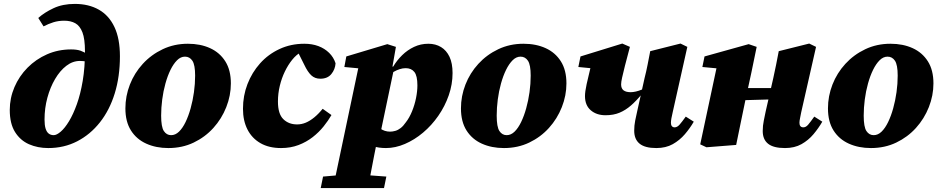

<svg xmlns="http://www.w3.org/2000/svg" viewBox="-20 -742 4827 983"><path d="M227 16Q173 16 128.5 -3.5Q84 -23 57 -66Q30 -109 30 -179Q30 -240 54 -296Q78 -352 121 -395.5Q164 -439 221 -464Q278 -489 344 -489Q373 -489 392 -482.5Q411 -476 425 -465L462 -462L449 -416Q438 -422 424 -426Q410 -430 389 -430Q352 -430 319.5 -405Q287 -380 262 -337.5Q237 -295 222.5 -241.5Q208 -188 208 -130Q208 -101 213.5 -83.5Q219 -66 229.5 -58Q240 -50 255 -50Q270 -50 291 -68Q312 -86 333.5 -121.5Q355 -157 373.5 -208.5Q392 -260 403.5 -328Q415 -396 415 -479Q415 -543 402 -576.5Q389 -610 365.5 -623Q342 -636 309 -636Q279 -636 253.5 -628Q228 -620 203 -607L176 -650Q207 -678 254 -700Q301 -722 363 -722Q434 -722 486 -692.5Q538 -663 566 -603.5Q594 -544 594 -454Q594 -350 567.5 -264Q541 -178 491.5 -115.5Q442 -53 375 -18.5Q308 16 227 16Z M842 16Q779 16 729 -6.5Q679 -29 650.5 -74Q622 -119 622 -187Q622 -250 645 -309Q668 -368 711 -415Q754 -462 813 -490Q872 -518 942 -518Q1006 -518 1055.5 -495.5Q1105 -473 1133.5 -428Q1162 -383 1162 -315Q1162 -253 1138.5 -193.5Q1115 -134 1072.5 -87Q1030 -40 971.5 -12Q913 16 842 16ZM856 -50Q878 -50 896.5 -68Q915 -86 930 -117Q945 -148 956 -187.5Q967 -227 973 -270Q979 -313 979 -355Q979 -410 965 -431Q951 -452 927 -452Q905 -452 886.5 -433.5Q868 -415 853 -384.5Q838 -354 827 -314.5Q816 -275 810.5 -232.5Q805 -190 805 -150Q805 -92 819 -71Q833 -50 856 -50Z M1419 16Q1357 16 1313.5 -9Q1270 -34 1247 -79Q1224 -124 1224 -185Q1224 -252 1247 -311.5Q1270 -371 1311.5 -417.5Q1353 -464 1411 -491Q1469 -518 1538 -518Q1578 -518 1610 -506Q1642 -494 1665 -471.5Q1688 -449 1698 -418Q1696 -387 1676.5 -363Q1657 -339 1620 -339Q1592 -339 1573.5 -356.5Q1555 -374 1538 -410L1500 -486H1554V-475H1521Q1497 -462 1476 -436Q1455 -410 1438.5 -376Q1422 -342 1412.5 -302.5Q1403 -263 1403 -222Q1403 -159 1430.5 -132Q1458 -105 1501 -105Q1524 -105 1545.5 -114Q1567 -123 1589 -141Q1611 -159 1632 -185L1677 -153Q1661 -125 1637 -95Q1613 -65 1581 -40Q1549 -15 1508.5 0.5Q1468 16 1419 16Z M1622 221 1634 162 1749 152H1822L1958 162L1946 221ZM1685 221 1820 -420 1882 -386 1743 -399 1753 -453 1963 -516 2007 -502 1987 -388 1996 -385 1924 -42 1913 -33Q1904 12 1895.5 54.5Q1887 97 1879.5 138Q1872 179 1864 221ZM1956 16Q1918 16 1888.5 6Q1859 -4 1832 -22L1878 -131Q1903 -101 1926 -84.5Q1949 -68 1977 -68Q1990 -68 2004 -72Q2018 -76 2031.5 -86.5Q2045 -97 2058 -116Q2076 -139 2089.5 -172Q2103 -205 2110 -240Q2117 -275 2117 -305Q2117 -354 2101.5 -373.5Q2086 -393 2057 -393Q2042 -393 2026.5 -388Q2011 -383 1997 -375Q1983 -367 1971 -358V-401H1993Q2012 -433 2039 -459.5Q2066 -486 2100 -502Q2134 -518 2173 -518Q2210 -518 2238 -501Q2266 -484 2281.5 -451Q2297 -418 2297 -368Q2297 -310 2277.5 -254Q2258 -198 2224 -149Q2190 -100 2146 -63Q2102 -26 2053 -5Q2004 16 1956 16Z M2560 16Q2497 16 2447 -6.5Q2397 -29 2368.5 -74Q2340 -119 2340 -187Q2340 -250 2363 -309Q2386 -368 2429 -415Q2472 -462 2531 -490Q2590 -518 2660 -518Q2724 -518 2773.5 -495.5Q2823 -473 2851.5 -428Q2880 -383 2880 -315Q2880 -253 2856.5 -193.5Q2833 -134 2790.5 -87Q2748 -40 2689.5 -12Q2631 16 2560 16ZM2574 -50Q2596 -50 2614.5 -68Q2633 -86 2648 -117Q2663 -148 2674 -187.5Q2685 -227 2691 -270Q2697 -313 2697 -355Q2697 -410 2683 -431Q2669 -452 2645 -452Q2623 -452 2604.5 -433.5Q2586 -415 2571 -384.5Q2556 -354 2545 -314.5Q2534 -275 2528.5 -232.5Q2523 -190 2523 -150Q2523 -92 2537 -71Q2551 -50 2574 -50Z M3080 -152Q3034 -152 3004.5 -177.5Q2975 -203 2975 -250Q2975 -261 2977 -276Q2979 -291 2983.5 -311.5Q2988 -332 2994.5 -358.5Q3001 -385 3009 -420L3075 -386L2941 -399L2952 -453L3166 -519L3205 -502Q3189 -443 3179.5 -405Q3170 -367 3165 -344.5Q3160 -322 3160 -310Q3160 -289 3172.5 -279.5Q3185 -270 3209 -270Q3221 -270 3236 -273.5Q3251 -277 3266.5 -283.5Q3282 -290 3297 -298L3308 -259H3265Q3238 -226 3210.5 -202Q3183 -178 3152 -165Q3121 -152 3080 -152ZM3340 16Q3282 16 3254.5 -6.5Q3227 -29 3227 -73Q3227 -99 3232 -124.5Q3237 -150 3242 -171L3280 -342Q3289 -377 3295.5 -410.5Q3302 -444 3309 -480L3464 -519L3499 -502L3424 -167Q3420 -150 3417.5 -136.5Q3415 -123 3415 -113Q3415 -102 3420 -96Q3425 -90 3434 -90Q3447 -90 3459 -103.5Q3471 -117 3491 -145L3532 -119Q3513 -86 3486.5 -55Q3460 -24 3424.5 -4Q3389 16 3340 16Z M3597 12 3565 -3 3654 -420 3715 -386 3576 -399 3587 -453 3813 -516 3854 -502 3827 -371 3796 -228Q3784 -171 3772.5 -114.5Q3761 -58 3749 0ZM3714 -227V-291H3999V-235ZM3999 16Q3940 16 3912.5 -6Q3885 -28 3885 -71Q3885 -99 3890.5 -124.5Q3896 -150 3900 -171L3939 -342Q3947 -377 3953.5 -410.5Q3960 -444 3967 -480L4123 -519L4158 -502L4082 -167Q4079 -150 4076 -136.5Q4073 -123 4073 -113Q4073 -102 4078 -96Q4083 -90 4093 -90Q4106 -90 4117.5 -103.5Q4129 -117 4149 -145L4190 -119Q4171 -86 4145 -55Q4119 -24 4083.5 -4Q4048 16 3999 16Z M4439 16Q4376 16 4326 -6.5Q4276 -29 4247.5 -74Q4219 -119 4219 -187Q4219 -250 4242 -309Q4265 -368 4308 -415Q4351 -462 4410 -490Q4469 -518 4539 -518Q4603 -518 4652.5 -495.5Q4702 -473 4730.5 -428Q4759 -383 4759 -315Q4759 -253 4735.5 -193.5Q4712 -134 4669.5 -87Q4627 -40 4568.5 -12Q4510 16 4439 16ZM4453 -50Q4475 -50 4493.5 -68Q4512 -86 4527 -117Q4542 -148 4553 -187.5Q4564 -227 4570 -270Q4576 -313 4576 -355Q4576 -410 4562 -431Q4548 -452 4524 -452Q4502 -452 4483.5 -433.5Q4465 -415 4450 -384.5Q4435 -354 4424 -314.5Q4413 -275 4407.5 -232.5Q4402 -190 4402 -150Q4402 -92 4416 -71Q4430 -50 4453 -50Z"/></svg>

Font: Source Serif 4 Black
Style: Italic
Weight: 900
Italic angle: -12°
Designer: Frank Grießhammer
Foundry: Adobe Systems Incorporated
Version: Version 4.004;hotconv 1.0.116;makeotfexe 2.5.65601